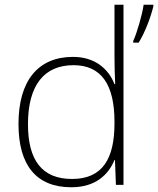

<svg xmlns="http://www.w3.org/2000/svg" viewBox="-20 -780 667 810"><path d="M281 10C382 10 437 -42 463 -105H465L469 0H501V-760H463V-544C463 -506 464 -464 466 -425H463C438 -489 381 -540 288 -540C141 -540 58 -440 58 -257C58 -83 133 10 281 10ZM627 -753V-760H586C580 -717 557 -639 542 -607V-600H565C593 -646 615 -705 627 -753ZM284 -25C158 -25 98 -103 98 -256C98 -420 166 -505 290 -505C409 -505 463 -421 463 -266V-260C463 -111 413 -25 284 -25Z"/></svg>

Font: Noto Sans Cherokee ExtraLight
Style: Regular
Weight: 200
Designer: Monotype Design Team
Foundry: Monotype Imaging Inc.
Version: Version 2.001